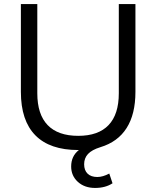

<svg xmlns="http://www.w3.org/2000/svg" viewBox="-20 -732 771 947"><path d="M648 -712V-279Q648 -169 604.5 -100.5Q561 -32 475 -6Q433 7 414 27.5Q395 48 395 78Q395 108 412 124.5Q429 141 460 141Q487 141 519 124L535 172Q500 195 449 195Q397 195 364 165Q331 135 331 89Q331 38 369 8H366Q226 8 154.5 -64.5Q83 -137 83 -279V-712H164V-272Q164 -168 215 -115Q266 -62 366 -62Q465 -62 515.5 -115Q566 -168 566 -272V-712Z"/></svg>

Font: Muli-Regular
Style: Regular
Weight: 400
Version: Version 2.000